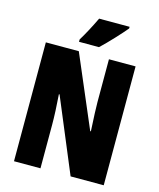

<svg xmlns="http://www.w3.org/2000/svg" viewBox="-133 -1021 924 1114"><g transform="rotate(15 328.5 -463.5)"><path d="M399 0 214 -443H210Q218 -336 218 -261V0H59V-714H257L441 -283H445Q438 -411 438 -457V-714H598V0ZM505 -917Q482 -889 440.5 -844.5Q399 -800 364 -767H244V-781Q284 -847 322 -927H505Z"/></g></svg>

Font: Noto Sans UI CondBlack
Style: Regular
Weight: 900
Width: 3
Designer: Monotype Design Team
Foundry: Monotype Imaging Inc.
Version: Version 1.001